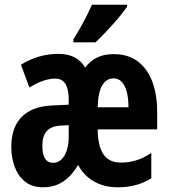

<svg xmlns="http://www.w3.org/2000/svg" viewBox="-20 -786 719 816"><path d="M463 -556Q524 -556 565 -525.5Q606 -495 627 -440Q648 -385 648 -309V-236H395Q396 -164 420 -129.5Q444 -95 494 -95Q528 -95 559 -104.5Q590 -114 623 -136V-28Q592 -9 557 0.5Q522 10 478 10Q443 10 411.5 -0.5Q380 -11 354.5 -32Q329 -53 312 -85Q293 -53 270 -31.5Q247 -10 220.5 0Q194 10 163 10Q116 10 86 -14.5Q56 -39 42 -78Q28 -117 28 -161Q28 -218 48.5 -256.5Q69 -295 108.5 -315.5Q148 -336 205 -338L272 -341V-363Q272 -407 258 -429.5Q244 -452 214 -452Q192 -452 164.5 -443Q137 -434 105 -414L69 -511Q104 -533 144 -545Q184 -557 227 -557Q268 -557 296.5 -542.5Q325 -528 342 -499Q364 -528 393.5 -542Q423 -556 463 -556ZM236 -252Q198 -250 179 -229Q160 -208 160 -167Q160 -130 171.5 -112Q183 -94 206 -94Q225 -94 240 -107.5Q255 -121 263.5 -146Q272 -171 272 -204V-254ZM462 -453Q433 -453 415 -424Q397 -395 395 -330H526Q526 -369 518.5 -396.5Q511 -424 497 -438.5Q483 -453 462 -453ZM520 -757Q510 -743 494.5 -723.5Q479 -704 460 -683Q441 -662 422 -642Q403 -622 386 -606H292V-619Q309 -646 323 -671Q337 -696 349 -720Q361 -744 371 -766H520Z"/></svg>

Font: Noto Sans Display ExtraCondensed
Style: Bold
Weight: 700
Width: 2
Designer: Monotype Design Team
Foundry: Monotype Imaging Inc.
Version: Version 2.003